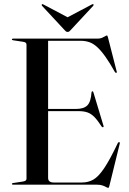

<svg xmlns="http://www.w3.org/2000/svg" viewBox="-20 -885 618 920"><path d="M187.5 -363H344.5Q381.5 -363 398.5 -380Q415.5 -397 418.5 -442Q419 -445 420 -446.2Q421 -447.5 422.5 -447.5Q426.5 -448 428 -441L476 -282Q477 -279.5 476.2 -277.8Q475.5 -276 474 -275.5Q472.5 -275 471 -275.5Q469.5 -276 467.5 -278Q448.5 -307.5 432.8 -323.8Q417 -340 399.5 -346.2Q382 -352.5 357 -352.5H187.5ZM37 -696Q37 -698 38.5 -699Q40 -700 42.5 -700H449Q460 -700 468.8 -703.8Q477.5 -707.5 483.5 -711.2Q489.5 -715 491.5 -715Q493.5 -715 494.8 -713.2Q496 -711.5 497.5 -705L539 -543Q540.5 -539.5 539.8 -538Q539 -536.5 537 -536Q535.5 -536 534 -536.5Q532.5 -537 530.5 -540Q505 -585.5 484 -614.8Q463 -644 444.5 -660.5Q426 -677 407.2 -683.2Q388.5 -689.5 367.5 -689.5H210.5V-33Q210.5 -21.5 217.2 -16Q224 -10.5 237 -10.5H373Q402.5 -10.5 427 -24.2Q451.5 -38 479 -78.8Q506.5 -119.5 544.5 -199.5Q546.5 -202 547.8 -203.2Q549 -204.5 551 -204Q553 -204 553.8 -201.8Q554.5 -199.5 553.5 -195.5L504.5 4Q503 10.5 501.8 12.8Q500.5 15 498.5 15Q494.5 15 488.2 11.2Q482 7.5 471.5 3.8Q461 0 445 0H42.5Q40 0 38.5 -1.2Q37 -2.5 37 -4Q37 -7 43 -8L89 -15Q98 -16.5 102.5 -19.5Q107 -22.5 107 -29V-671Q107 -677.5 102.5 -680.8Q98 -684 89 -685L43 -692Q37 -693 37 -696ZM323.5 -792 189 -863Q183 -866.5 181 -864.5Q180 -863.5 179.8 -861.5Q179.5 -859.5 182 -856.5L287.5 -743Q292 -737.5 295.5 -734.8Q299 -732 304 -732Q309 -732 312.5 -734.8Q316 -737.5 320.5 -743L426 -856.5Q428.5 -859.5 428.5 -861.5Q428.5 -863.5 427 -864.5Q424.5 -866.5 419 -863L284.5 -792Z"/></svg>

Font: Fraunces 96pt
Style: Regular
Weight: 400
Version: Version 1.000;[b76b70a41]